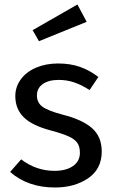

<svg xmlns="http://www.w3.org/2000/svg" viewBox="-20 -821 507 853"><path d="M417 -479 378 -421Q342 -444 309.5 -455Q277 -466 241 -466Q196 -466 170 -447.5Q144 -429 144 -397Q144 -365 168.5 -347Q193 -329 257 -312Q345 -290 388.5 -252Q432 -214 432 -148Q432 -70 371.5 -29Q311 12 224 12Q104 12 25 -57L74 -113Q141 -62 222 -62Q274 -62 304.5 -83.5Q335 -105 335 -142Q335 -169 324 -185.5Q313 -202 286 -214.5Q259 -227 207 -241Q123 -263 85.5 -300Q48 -337 48 -394Q48 -435 72.5 -468.5Q97 -502 140.5 -520.5Q184 -539 238 -539Q292 -539 335 -524Q378 -509 417 -479ZM365 -724 153 -638 125 -687 324 -801Z"/></svg>

Font: Wolseley Sans
Style: Regular
Weight: 400
Designer: Carrois Corporate & Edenspiekermann AG
Foundry: Carrois Corporate GbR & Edenspiekermann AG
Version: Version 4.202